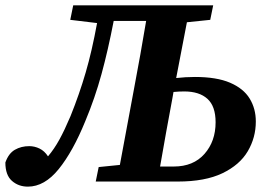

<svg xmlns="http://www.w3.org/2000/svg" viewBox="-37 -677 986 716"><path d="M67 19Q32 19 7.5 -2.5Q-17 -24 -17 -71Q-5 -105 18.5 -118.5Q42 -132 72 -132Q92 -132 110.5 -123Q129 -114 142 -94Q165 -121 184.5 -156.5Q204 -192 226 -244Q259 -326 282.5 -406.5Q306 -487 325 -591L225 -603L236 -657H758L747 -603L660 -594L620 -386Q637 -388 655 -389Q673 -390 690 -390Q771 -390 821 -368.5Q871 -347 894 -309.5Q917 -272 917 -224Q917 -164 887 -113Q857 -62 792.5 -31Q728 0 626 0H320L331 -54L410 -62L463 -347Q487 -473 508 -599H387Q366 -490 341.5 -400.5Q317 -311 281 -225Q235 -112 182 -46.5Q129 19 67 19ZM606 -311Q594 -247 582.5 -183.5Q571 -120 560 -56H611Q684 -56 725.5 -103Q767 -150 767 -221Q767 -281 736.5 -308.5Q706 -336 650 -336Q640 -336 630 -335.5Q620 -335 610 -334Z"/></svg>

Font: Source Serif Pro
Style: Bold Italic
Weight: 700
Italic angle: -12°
Designer: Frank Grießhammer
Foundry: Adobe Systems Incorporated
Version: Version 3.001;hotconv 1.0.111;makeotfexe 2.5.65597